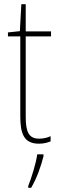

<svg xmlns="http://www.w3.org/2000/svg" viewBox="-20 -677 282 918"><path d="M167 -14C116 -14 103 -49 103 -119V-503H224V-527H103V-657H82L75 -528L18 -522V-503H77V-120C77 -37 95 10 166 10C190 10 206 5 222 -1V-26C208 -19 188 -14 167 -14ZM188 70V61H158C153 102 129 178 115 212V221H129C156 175 176 118 188 70Z"/></svg>

Font: Noto Sans Hebrew Condensed Thin
Style: Regular
Weight: 100
Width: 3
Designer: Monotype Design Team
Foundry: Monotype Imaging Inc.
Version: Version 2.004